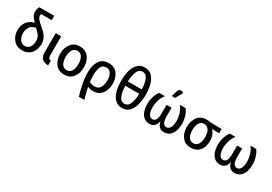

<svg xmlns="http://www.w3.org/2000/svg" viewBox="41 -1952 4705 3323"><g transform="rotate(30 2393.0 -290.5)"><path d="M530.3 -252.9Q530.3 -287.1 522.5 -317.4Q514.6 -347.7 501 -373Q475.6 -420.9 437.5 -458Q399.4 -494.1 362.3 -524.4Q329.1 -550.8 293.9 -589.8Q257.8 -627.9 257.8 -668.9Q257.8 -678.7 259.8 -686.5Q261.7 -693.4 263.7 -698.2Q334 -698.2 474.6 -698.2Q474.6 -719.7 474.6 -785.2Q400.4 -785.2 177.7 -785.2Q164.1 -761.7 157.2 -737.3Q150.4 -712.9 150.4 -684.6Q150.4 -631.8 177.7 -590.8Q206.1 -550.8 245.1 -513.7Q146.5 -489.3 96.7 -419.9Q46.9 -350.6 46.9 -257.8Q46.9 -148.4 111.3 -68.4Q175.8 10.7 292 10.7Q334 10.7 369.1 0Q403.3 -10.7 430.7 -30.3Q480.5 -66.4 504.9 -127Q530.3 -186.5 530.3 -252.9ZM421.9 -252.9Q421.9 -175.8 388.7 -127Q355.5 -78.1 291 -78.1Q228.5 -78.1 192.4 -129.9Q156.2 -182.6 156.2 -257.8Q156.2 -324.2 189.5 -378.9Q223.6 -433.6 305.7 -449.2Q349.6 -411.1 385.7 -365.2Q421.9 -319.3 421.9 -252.9Z M812.5 10.7Q812.5 -12.7 812.5 -83Q783.2 -86.9 770.5 -102.5Q756.8 -119.1 756.8 -149.4Q756.8 -279.3 756.8 -539.1Q729.5 -539.1 647.5 -539.1Q647.5 -441.4 647.5 -149.4Q647.5 -71.3 687.5 -32.2Q728.5 7.8 812.5 10.7Z M1366.2 -269.5Q1366.2 -389.6 1304.7 -469.7Q1243.2 -549.8 1128.9 -549.8Q1013.7 -549.8 953.1 -469.7Q891.6 -389.6 891.6 -269.5Q891.6 -150.4 953.1 -69.3Q1013.7 10.7 1128.9 10.7Q1243.2 10.7 1304.7 -69.3Q1366.2 -150.4 1366.2 -269.5ZM1255.9 -271.5Q1255.9 -183.6 1223.6 -130.9Q1192.4 -78.1 1128.9 -78.1Q1065.4 -78.1 1033.2 -130.9Q1002 -183.6 1002 -271.5Q1002 -358.4 1033.2 -410.2Q1065.4 -462.9 1128.9 -462.9Q1192.4 -462.9 1223.6 -410.2Q1255.9 -358.4 1255.9 -271.5Z M1941.4 -273.4Q1941.4 -386.7 1880.9 -468.8Q1820.3 -549.8 1705.1 -549.8Q1581.1 -549.8 1523.4 -460Q1466.8 -369.1 1466.8 -239.3Q1466.8 -121.1 1490.2 -3.9Q1512.7 113.3 1544.9 214.8Q1581.1 214.8 1654.3 214.8Q1637.7 161.1 1623 102.5Q1607.4 43.9 1596.7 -14.6Q1619.1 -4.9 1647.5 2Q1675.8 8.8 1701.2 8.8Q1783.2 8.8 1835.9 -30.3Q1887.7 -70.3 1914.1 -130.9Q1927.7 -163.1 1934.6 -199.2Q1941.4 -235.4 1941.4 -273.4ZM1831.1 -274.4Q1831.1 -199.2 1800.8 -137.7Q1770.5 -76.2 1689.5 -76.2Q1660.2 -76.2 1632.8 -83Q1604.5 -89.8 1584 -102.5Q1579.1 -135.7 1577.1 -170.9Q1575.2 -205.1 1575.2 -241.2Q1575.2 -337.9 1603.5 -400.4Q1630.9 -463.9 1704.1 -463.9Q1768.6 -463.9 1799.8 -410.2Q1831.1 -355.5 1831.1 -274.4Z M2530.3 -392.6Q2530.3 -452.1 2523.4 -505.9Q2517.6 -560.5 2502.9 -606.4Q2477.5 -692.4 2423.8 -744.1Q2371.1 -795.9 2285.2 -795.9Q2199.2 -795.9 2146.5 -744.1Q2092.8 -692.4 2067.4 -606.4Q2053.7 -560.5 2046.9 -505.9Q2040 -452.1 2040 -392.6Q2040 -334 2046.9 -280.3Q2053.7 -225.6 2067.4 -179.7Q2092.8 -93.8 2146.5 -41Q2199.2 10.7 2285.2 10.7Q2371.1 10.7 2424.8 -41Q2477.5 -93.8 2502.9 -179.7Q2517.6 -225.6 2523.4 -280.3Q2530.3 -334 2530.3 -392.6ZM2424.8 -439.5Q2355.5 -439.5 2145.5 -439.5Q2149.4 -555.7 2181.6 -634.8Q2212.9 -712.9 2285.2 -712.9Q2357.4 -712.9 2389.6 -634.8Q2421.9 -555.7 2424.8 -439.5ZM2424.8 -352.5Q2421.9 -234.4 2390.6 -154.3Q2358.4 -74.2 2285.2 -74.2Q2211.9 -74.2 2179.7 -154.3Q2148.4 -234.4 2145.5 -352.5Q2238.3 -352.5 2424.8 -352.5Z M3326.2 -268.6Q3326.2 -343.8 3303.7 -418Q3281.2 -491.2 3243.2 -539.1Q3205.1 -539.1 3127.9 -539.1Q3173.8 -485.4 3196.3 -410.2Q3218.8 -334 3218.8 -265.6Q3218.8 -190.4 3194.3 -137.7Q3169.9 -85 3117.2 -85Q3076.2 -85 3052.7 -125Q3029.3 -166 3029.3 -243.2Q3029.3 -303.7 3029.3 -423.8Q3003.9 -423.8 2928.7 -423.8Q2928.7 -378.9 2928.7 -243.2Q2928.7 -166 2905.3 -125Q2881.8 -85 2840.8 -85Q2788.1 -85 2763.7 -137.7Q2739.3 -190.4 2739.3 -265.6Q2739.3 -334 2761.7 -410.2Q2784.2 -485.4 2830.1 -539.1Q2792 -539.1 2714.8 -539.1Q2676.8 -491.2 2654.3 -418Q2631.8 -343.8 2631.8 -268.6Q2631.8 -230.5 2637.7 -194.3Q2643.6 -157.2 2655.3 -125Q2676.8 -65.4 2721.7 -27.3Q2765.6 10.7 2835 10.7Q2901.4 10.7 2936.5 -31.2Q2971.7 -73.2 2978.5 -127Q2978.5 -127 2980.5 -127Q2986.3 -73.2 3021.5 -31.2Q3056.6 10.7 3123 10.7Q3161.1 10.7 3190.4 -1Q3220.7 -12.7 3244.1 -33.2Q3286.1 -71.3 3306.6 -134.8Q3326.2 -198.2 3326.2 -268.6ZM3074.2 -739.3Q3067.4 -752.9 3054.7 -758.8Q3042 -764.6 3028.3 -764.6Q3011.7 -764.6 2996.1 -757.8Q2981.4 -751 2973.6 -739.3Q2959 -693.4 2929.7 -601.6Q2947.3 -601.6 2997.1 -601.6Q3016.6 -636.7 3074.2 -739.3Z M3962.9 -452.1Q3962.9 -473.6 3962.9 -539.1Q3922.9 -539.1 3802.7 -539.1Q3753.9 -539.1 3725.6 -544.9Q3697.3 -549.8 3660.2 -549.8Q3544.9 -549.8 3484.4 -469.7Q3422.9 -389.6 3422.9 -269.5Q3422.9 -150.4 3484.4 -69.3Q3544.9 10.7 3660.2 10.7Q3703.1 10.7 3737.3 0Q3771.5 -10.7 3797.9 -30.3Q3847.7 -66.4 3871.1 -127Q3893.6 -187.5 3893.6 -255.9Q3893.6 -324.2 3872.1 -376Q3850.6 -426.8 3818.4 -457Q3818.4 -458 3818.4 -459Q3835 -455.1 3859.4 -454.1Q3882.8 -452.1 3907.2 -452.1Q3925.8 -452.1 3962.9 -452.1ZM3787.1 -271.5Q3787.1 -183.6 3754.9 -130.9Q3723.6 -78.1 3660.2 -78.1Q3596.7 -78.1 3564.5 -130.9Q3533.2 -183.6 3533.2 -271.5Q3533.2 -358.4 3564.5 -410.2Q3596.7 -462.9 3660.2 -462.9Q3716.8 -462.9 3752 -416Q3787.1 -368.2 3787.1 -271.5Z M4736.3 -268.6Q4736.3 -343.8 4713.9 -418Q4691.4 -491.2 4653.3 -539.1Q4615.2 -539.1 4538.1 -539.1Q4584 -485.4 4606.4 -410.2Q4628.9 -334 4628.9 -265.6Q4628.9 -190.4 4604.5 -137.7Q4580.1 -85 4527.3 -85Q4486.3 -85 4462.9 -125Q4439.5 -166 4439.5 -243.2Q4439.5 -303.7 4439.5 -423.8Q4414.1 -423.8 4338.9 -423.8Q4338.9 -378.9 4338.9 -243.2Q4338.9 -166 4315.4 -125Q4292 -85 4251 -85Q4198.2 -85 4173.8 -137.7Q4149.4 -190.4 4149.4 -265.6Q4149.4 -334 4171.9 -410.2Q4194.3 -485.4 4240.2 -539.1Q4202.1 -539.1 4125 -539.1Q4086.9 -491.2 4064.5 -418Q4042 -343.8 4042 -268.6Q4042 -230.5 4047.9 -194.3Q4053.7 -157.2 4065.4 -125Q4086.9 -65.4 4131.8 -27.3Q4175.8 10.7 4245.1 10.7Q4311.5 10.7 4346.7 -31.2Q4381.8 -73.2 4388.7 -127Q4388.7 -127 4390.6 -127Q4396.5 -73.2 4431.6 -31.2Q4466.8 10.7 4533.2 10.7Q4571.3 10.7 4600.6 -1Q4630.9 -12.7 4654.3 -33.2Q4696.3 -71.3 4716.8 -134.8Q4736.3 -198.2 4736.3 -268.6Z"/></g></svg>

Font: DaxlinePro-Medium
Style: Medium
Weight: 400
Designer: Hans Reichel
Version: Version 7.502; 2006